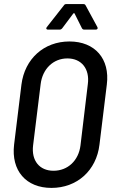

<svg xmlns="http://www.w3.org/2000/svg" viewBox="-20 -911 557 940"><path d="M214 -766H273C277 -766 282 -769 285 -773L339 -845C341 -847 345 -847 345 -845L381 -773C383 -769 387 -766 392 -766H449C457 -766 460 -772 457 -778L399 -885C396 -890 393 -891 388 -891H305C300 -891 296 -890 293 -885L209 -778C204 -772 207 -766 214 -766ZM232 9C357 9 452 -76 467 -203L503 -497C519 -623 445 -708 320 -708C195 -708 101 -623 85 -497L49 -203C34 -76 107 9 232 9ZM242 -75C173 -75 133 -125 142 -199L179 -499C188 -574 241 -625 310 -625C379 -625 420 -574 410 -499L374 -199C365 -125 312 -75 242 -75Z"/></svg>

Font: Barlow Semi Condensed Medium
Style: Italic
Weight: 500
Width: 4
Italic angle: -7°
Designer: Jeremy Tribby
Foundry: Tribby Type
Version: Version 1.422;hotconv 1.0.109;makeotfexe 2.5.65596